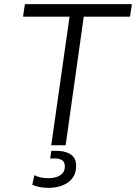

<svg xmlns="http://www.w3.org/2000/svg" viewBox="-20 -706 661 933"><path d="M229 0 318 -625H92L101 -686H621L612 -625H387L299 0ZM218 207Q197 207 175.5 203.5Q154 200 137 192L147 145Q156 151 174 155.5Q192 160 216 160Q234 160 252 155Q270 150 282.5 137.5Q295 125 295 103Q295 81 281.5 72.5Q268 64 249 64H224L229 27H254Q279 27 300.5 33.5Q322 40 336 55.5Q350 71 350 99Q350 132 336.5 153Q323 174 302 186Q281 198 258.5 202.5Q236 207 218 207Z"/></svg>

Font: Chivo Mono Medium ExtraLight
Style: Italic
Weight: 250
Italic angle: -8.05°
Monospace: yes
Version: Version 1.008